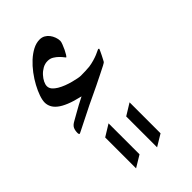

<svg xmlns="http://www.w3.org/2000/svg" viewBox="-199 -346 766 766"><g transform="rotate(-45 183.5 37.0)"><path d="M142.1 324.7 92.8 354.5V180.2L142.1 149.9ZM260.7 324.7 211.4 354.5V180.2L260.7 149.9ZM326.2 -85.9Q326.2 -85.4 322.8 -78.1L314.9 -61.5L306.6 -45.4Q303.2 -38.1 301.8 -36.6Q301.3 -35.2 289.3 -28.6Q277.3 -22 257.8 -12.7L214.4 8.8L164.1 32.7Q138.7 44.4 115.2 56.6L73.2 77.6Q55.2 86.4 43.9 92.3Q32.7 98.1 31.2 98.1Q29.3 98.1 27.8 94.2Q27.3 91.8 27.3 89.8Q27.3 74.7 32.2 64.7Q37.1 54.7 51.8 46.9L82 29.8L110.8 13.7L142.1 -2.4Q106 -10.7 82.8 -20.3Q59.6 -29.8 45.9 -40.8Q32.2 -51.8 26.4 -64Q20.5 -76.2 20.5 -88.9Q20.5 -102.5 27.3 -122.3Q34.2 -142.1 45.7 -163.3Q57.1 -184.6 73.2 -206.1Q89.4 -227.5 107.4 -244.1Q125.5 -260.7 145 -271Q164.6 -281.2 184.1 -281.2Q196.8 -281.2 206.8 -275.6Q216.8 -270 223.6 -261Q230.5 -252 234.6 -240.7Q238.8 -229.5 238.8 -218.8Q238.8 -213.4 234.6 -202.6Q230.5 -191.9 225.6 -181.6Q220.7 -171.4 215.6 -163.3Q210.4 -155.3 208.5 -155.3Q208 -155.3 203.1 -161.9Q198.2 -168.5 190.2 -176.5Q182.1 -184.6 171.1 -191.4Q160.2 -198.2 146 -198.2Q130.9 -198.2 117.4 -190.7Q104 -183.1 94 -172.1Q84 -161.1 78.4 -149.7Q72.8 -138.2 72.8 -128.9Q72.8 -118.2 80.3 -109.1Q87.9 -100.1 100.3 -92.8Q112.8 -85.4 127.4 -79.8Q142.1 -74.2 155.8 -70.6Q169.4 -66.9 181.2 -64.7Q192.9 -62.5 198.2 -62.5Q212.9 -62.5 223.9 -63Q234.9 -63.5 247.6 -64.5Q263.2 -66.9 276.4 -70.8Q289.6 -74.7 299.1 -78.6Q308.6 -82.5 314.7 -85.7Q320.8 -88.9 321.8 -88.9Q326.2 -88.9 326.2 -85.9Z"/></g></svg>

Font: Simplified Naskh
Style: Regular
Weight: 400
Designer: SIL International
Foundry: Arabeyes
Version: 1.02_alpha